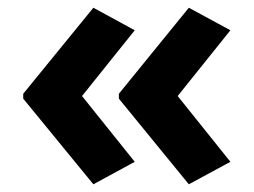

<svg xmlns="http://www.w3.org/2000/svg" viewBox="-20 -522 655 496"><path d="M40 -279.8 221.2 -502 328.1 -443.8 191.9 -273.9 328.1 -104 221.2 -45.9 40 -267.1ZM287.1 -279.8 467.8 -502 575.2 -443.8 439 -273.9 575.2 -104 467.8 -45.9 287.1 -267.1Z"/></svg>

Font: Wonky
Style: Regular
Weight: 400
Designer: Monotype Design Team
Foundry: Monotype Imaging Inc.
Version: Version 3.000